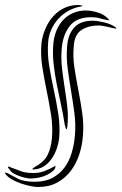

<svg xmlns="http://www.w3.org/2000/svg" viewBox="-44 -749 487 769"><path d="M300 -707Q320 -707 346 -699.5Q372 -692 388 -675Q399 -665 385 -669Q371 -671 356.5 -675.5Q342 -680 325 -680Q263 -681 235 -644.5Q207 -608 203 -552Q200 -513 204.5 -474.5Q209 -436 215 -398Q221 -360 225.5 -322Q230 -284 226 -245Q225 -234 223.5 -232Q222 -230 220.5 -233Q219 -236 217.5 -241.5Q216 -247 215 -251Q209 -291 200 -331.5Q191 -372 183 -413Q175 -454 170.5 -495Q166 -536 170 -578Q173 -605 183 -628.5Q193 -652 209.5 -669.5Q226 -687 249 -697Q272 -707 300 -707ZM122 -575Q125 -602 136 -629.5Q147 -657 165.5 -679.5Q184 -702 210.5 -715.5Q237 -729 270 -729Q271 -729 275.5 -728.5Q280 -728 283.5 -727Q287 -726 286.5 -725Q286 -724 279 -723Q252 -718 229 -705Q206 -692 189 -673Q172 -654 161.5 -630.5Q151 -607 149 -582Q145 -534 153 -485.5Q161 -437 171.5 -389Q182 -341 189.5 -292.5Q197 -244 193 -196Q191 -177 184 -156Q177 -135 165.5 -117Q154 -99 137 -86.5Q120 -74 99 -71Q83 -69 85.5 -72.5Q88 -76 97 -81Q133 -101 146.5 -128Q160 -155 164 -195Q168 -241 160.5 -289Q153 -337 143 -385Q133 -433 125.5 -480.5Q118 -528 122 -575ZM95 -21Q137 -21 166 -36.5Q195 -52 214 -77.5Q233 -103 243 -136.5Q253 -170 256 -206Q260 -251 254 -296Q248 -341 240.5 -385.5Q233 -430 227 -475Q221 -520 225 -566Q229 -612 253.5 -639Q278 -666 327 -666Q344 -666 370.5 -660Q397 -654 414 -643Q432 -631 411 -636Q399 -639 380 -643Q361 -647 351 -647Q312 -647 284 -630Q256 -613 252 -570Q247 -524 254 -478.5Q261 -433 270 -387Q279 -341 285.5 -295Q292 -249 288 -203Q285 -165 273 -129Q261 -93 239 -64Q217 -35 184.5 -17.5Q152 0 108 0Q96 0 77 -4Q58 -8 39 -14.5Q20 -21 3.5 -30.5Q-13 -40 -21 -51Q-30 -61 -15 -56Q2 -47 26.5 -34Q51 -21 95 -21ZM89 -56Q114 -56 135 -64Q156 -72 178 -85V-82Q178 -73 168.5 -64.5Q159 -56 145 -49Q131 -42 113.5 -38Q96 -34 78 -34Q71 -34 59 -36.5Q47 -39 34.5 -43.5Q22 -48 11 -54Q0 -60 -4 -68Q-15 -80 -11 -81.5Q-7 -83 0 -78Q16 -73 36.5 -64.5Q57 -56 89 -56Z"/></svg>

Font: Akronim
Style: Regular
Weight: 400
Designer: Grzegorz Klimczewski
Foundry: Fonty.PL
Version: Version 1.001